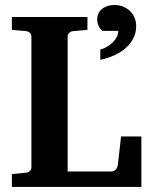

<svg xmlns="http://www.w3.org/2000/svg" viewBox="-20 -738 594 758"><path d="M517.6 -634.3Q517.6 -608.4 506.3 -586.4Q495.1 -564.5 475.6 -547.6Q456.1 -530.8 430.4 -519.3Q404.8 -507.8 376 -502V-542Q390.6 -546.4 403.3 -554Q416 -561.5 425.8 -571.3Q435.5 -581.1 441.2 -592.5Q446.8 -604 446.8 -616.2H383.8Q374 -625 368.9 -636.5Q363.8 -647.9 363.8 -660.2Q363.8 -675.3 369.4 -686.3Q375 -697.3 384.5 -704.3Q394 -711.4 406.2 -714.8Q418.5 -718.3 431.6 -718.3Q450.7 -718.3 466.6 -711.7Q482.4 -705.1 493.9 -693.8Q505.4 -682.6 511.5 -667.2Q517.6 -651.9 517.6 -634.3ZM26.9 0V-50.8L82 -56.2Q91.3 -57.1 97.7 -62.7Q104 -68.4 104 -78.1V-592.8Q104 -602.5 97.7 -608.4Q91.3 -614.3 82 -615.2L26.9 -620.1V-670.9H325.2V-620.1L269 -615.2Q259.8 -614.3 253.4 -608.4Q247.1 -602.5 247.1 -592.8V-61H420.9Q426.3 -61 430.4 -63.5Q434.6 -65.9 437.7 -69.6Q440.9 -73.2 442.6 -77.1Q444.3 -81.1 444.8 -84L458 -199.2H538.1V0Z"/></svg>

Font: Charis SIL Eur
Style: Bold
Weight: 700
Foundry: SIL International
Version: Version 5.000